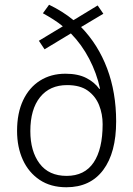

<svg xmlns="http://www.w3.org/2000/svg" viewBox="-20 -873 562 810"><path d="M187 -853Q245 -825 290 -788L392 -850L416 -815L322 -759Q394 -685 432 -584Q470 -483 470 -361Q470 -229 415.5 -156Q361 -83 260 -83Q194 -83 147.5 -114Q101 -145 76.5 -198.5Q52 -252 52 -321Q52 -396 77.5 -450Q103 -504 149 -533Q195 -562 256 -562Q309 -562 344 -544Q379 -526 399 -498L402 -499Q388 -564 356.5 -624.5Q325 -685 279 -732L168 -665L144 -701L245 -762Q227 -777 205 -791Q183 -805 161 -817ZM263 -514Q190 -514 149 -463Q108 -412 108 -320Q108 -235 147 -183Q186 -131 261 -131Q337 -131 375 -187.5Q413 -244 413 -349Q413 -392 398 -429.5Q383 -467 350.5 -490.5Q318 -514 263 -514Z"/></svg>

Font: Noto Sans Telugu UI SemiCondensed Light
Style: Regular
Weight: 300
Width: 4
Designer: Jelle Bosma - Monotype Design Team
Foundry: Monotype Imaging Inc.
Version: Version 2.005; ttfautohint (v1.8.4.7-5d5b)